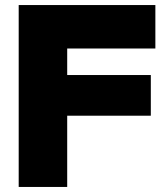

<svg xmlns="http://www.w3.org/2000/svg" viewBox="-20 -740 648 760"><path d="M54 0H246V-282H577V-443H246V-548H595V-720H54Z"/></svg>

Font: Aspekta 850
Style: Regular
Weight: 850
Designer: Ivo Dolenc
Version: Version 2.000